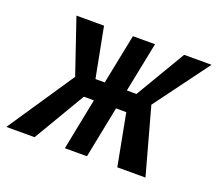

<svg xmlns="http://www.w3.org/2000/svg" viewBox="-120 -658 894 789"><g transform="rotate(20 327.5 -264.0)"><path d="M417.5 -225.6H372.6L327.6 0H231L275.9 -225.6H231.9L98.6 0H-24.9L170.4 -290L89.4 -528.3H210L252 -310.1H292.5L336.4 -528.3H433.1L389.2 -310.1H431.2L560.5 -528.3H680.2L503.9 -289.6L583.5 0H460.4Z"/></g></svg>

Font: RobotoCondensed-Italic
Style: Italic
Weight: 400
Designer: Google
Version: Version 1.200311; 2013